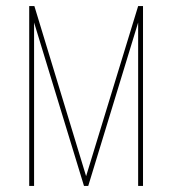

<svg xmlns="http://www.w3.org/2000/svg" viewBox="-20 -611 566 631"><path d="M76 0V-591H93L263 -32L434 -591H450V0H434V-537L270 0H256L92 -537V0Z"/></svg>

Font: Alumni Sans Pinstripe
Style: Regular
Weight: 400
Designer: Robert E. Leuschke
Foundry: Robert E. Leuschke
Version: Version 1.010; ttfautohint (v1.8.4.7-5d5b)